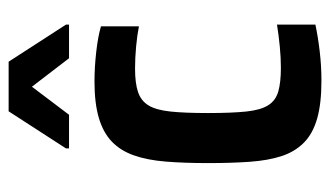

<svg xmlns="http://www.w3.org/2000/svg" viewBox="-180 -577 765 445"><g transform="rotate(-90 202.5 -354.5)"><path d="M238 8Q185 8 150 -2Q115 -12 94 -33Q73 -54 63 -85Q53 -116 50 -158.5Q47 -201 47 -255Q47 -310 50.5 -353Q54 -396 65 -427Q76 -458 97 -478Q118 -498 152 -508Q186 -518 236 -518Q269 -518 304.5 -514Q340 -510 364 -503V-415Q344 -419 317.5 -421.5Q291 -424 266 -424Q232 -424 211.5 -417Q191 -410 180.5 -392.5Q170 -375 166.5 -342Q163 -309 163 -255Q163 -200 166.5 -166.5Q170 -133 181 -115.5Q192 -98 213 -92Q234 -86 268 -86Q291 -86 317 -88.5Q343 -91 368 -95V-6Q340 0 306 4Q272 8 238 8ZM81 -577V-584L167 -717H282L368 -584V-577H290L224 -663L159 -577Z"/></g></svg>

Font: Saira SemiCondensed SemiBold
Style: Regular
Weight: 600
Width: 4
Designer: Hector Gatti with collaboration of the Omnibus-Type team
Foundry: Omnibus-Type
Version: Version 1.101